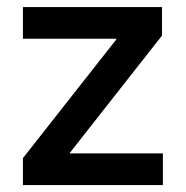

<svg xmlns="http://www.w3.org/2000/svg" viewBox="-20 -536 538 556"><path d="M46.4 0H451.7V-91.8H182.6V-93.8L449.2 -433.1V-515.6H46.4V-423.8H316.9V-421.9L46.4 -78.1Z"/></svg>

Font: Raveo Display Display Medium
Style: Regular
Weight: 500
Designer: Jakub Foglar, Rasmus Andersson (Inter)
Foundry: Jakubfoglar.com
Version: Version 1.100;Glyphs 3.2.3 (3260)